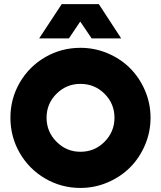

<svg xmlns="http://www.w3.org/2000/svg" viewBox="-20 -903 785 936"><path d="M30.8 -329.1Q30.8 -421.9 76.4 -500.5Q122.1 -579.1 200.7 -624.5Q279.3 -669.9 372.1 -669.9Q441.9 -669.9 505.1 -643.1Q568.4 -616.2 614 -570.6Q659.7 -524.9 686.8 -461.9Q713.9 -398.9 713.9 -329.1Q713.9 -259.3 686.8 -195.8Q659.7 -132.3 614 -86.7Q568.4 -41 505.1 -13.9Q441.9 13.2 372.1 13.2Q279.3 13.2 200.7 -32.5Q122.1 -78.1 76.4 -157Q30.8 -235.8 30.8 -329.1ZM170.9 -715.8 280.8 -882.8H461.9L570.8 -715.8H426.8L371.1 -797.9L315.9 -715.8ZM372.1 -163.1Q441.4 -163.1 489.7 -211.9Q538.1 -260.7 538.1 -329.1Q538.1 -397.5 489.7 -445.8Q441.4 -494.1 372.1 -494.1Q303.7 -494.1 255.4 -445.8Q207 -397.5 207 -329.1Q207 -260.7 255.6 -211.9Q304.2 -163.1 372.1 -163.1Z"/></svg>

Font: Human Sans Black
Style: Regular
Weight: 800
Designer: Tim Radville
Foundry: Continuum
Version: Version 1.000;FEAKit 1.0